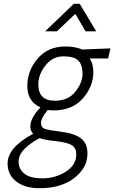

<svg xmlns="http://www.w3.org/2000/svg" viewBox="-20 -755 602 1012"><path d="M189 237C265 237 326 219 372 183C418 147 441 104.3 441 55C441 18.3 429.5 -8.7 406.5 -26C383.5 -43.3 348.8 -54.8 302.5 -60.5C256.2 -66.2 226.8 -71.5 214.5 -76.5C202.2 -81.5 196 -91.8 196 -107.5C196 -123.2 207.7 -145.7 231 -175L261 -173C327.7 -173 379.5 -194 416.5 -236C453.5 -278 472 -324 472 -374C472 -403.3 465.7 -427.7 453 -447H550L562 -500L414 -494L403 -498C381 -506 354.7 -510 324 -510C263.3 -510 214.8 -488.8 178.5 -446.5C142.2 -404.2 124 -355.8 124 -301.5C124 -247.2 147 -209.7 193 -189L180 -174C170.7 -164.7 161.7 -151.8 153 -135.5C144.3 -119.2 140 -103.3 140 -88C140 -72.7 145 -60 155 -50C65 -2 20 50.3 20 107C20 146.3 35.2 177.8 65.5 201.5C95.8 225.2 137 237 189 237ZM111 28C133 6.7 159 -11.7 189 -27C203.7 -21 231.8 -15.7 273.5 -11C315.2 -6.3 343.7 0.8 359 10.5C374.3 20.2 382 36.3 382 59C382 96.3 363.5 126.7 326.5 150C289.5 173.3 248.8 185 204.5 185C160.2 185 128 176.7 108 160C88 143.3 78 122.5 78 97.5C78 72.5 89 49.3 111 28ZM269 -224C211 -224 182 -252.7 182 -310C182 -345.3 194.7 -378.8 220 -410.5C245.3 -442.2 276.8 -458 314.5 -458C352.2 -458 378.3 -450.5 393 -435.5C407.7 -420.5 415 -397.3 415 -366C415 -334.7 402.3 -303.2 377 -271.5C351.7 -239.8 315.7 -224 269 -224ZM218 -590H280L377 -682L431 -590H487L400 -735H369Z"/></svg>

Font: Titillium Web
Style: Light Italic
Weight: 300
Italic angle: -13°
Version: Version 1.001;PS 57.000;hotconv 1.0.70;makeotf.lib2.5.55311